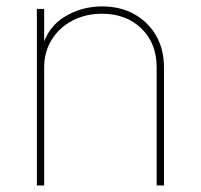

<svg xmlns="http://www.w3.org/2000/svg" viewBox="-20 -570 617 590"><path d="M115.7 -362.8V0H93.3V-542.5H115.7V-425.3H109.9Q127.4 -487.8 179.4 -519Q231.4 -550.3 293.5 -550.3Q349.6 -550.3 392.3 -526.6Q435.1 -502.9 459.5 -460.9Q483.9 -418.9 483.9 -362.8V0H461.4V-362.8Q461.4 -437 414.6 -482.4Q367.7 -527.8 293.5 -527.8Q242.7 -527.8 202.4 -506.6Q162.1 -485.4 138.9 -448Q115.7 -410.6 115.7 -362.8Z"/></svg>

Font: Inter 16pt Thin
Style: Regular
Weight: 250
Version: Version 4.001;git-66647c0bb